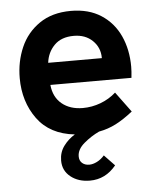

<svg xmlns="http://www.w3.org/2000/svg" viewBox="-51 -547 644 795"><g transform="rotate(-5 270.5 -149.5)"><path d="M179 111Q179 77 198 51Q217 25 245 8Q142 -3 90 -74.5Q38 -146 38 -244Q38 -312 63.5 -371Q89 -430 142 -466.5Q195 -503 273 -503Q347 -503 398.5 -469.5Q450 -436 476 -379Q502 -322 502 -251Q502 -232 499 -205H162Q167 -154 201 -126Q235 -98 288 -98Q326 -98 362 -111.5Q398 -125 426 -150L488 -66Q450 -36 417 -19Q384 -2 346 5Q312 21 282.5 46Q253 71 253 100Q253 118 264.5 128Q276 138 294 138Q309 138 326 129.5Q343 121 357 105L400 150Q356 204 291 204Q243 204 211 178.5Q179 153 179 111ZM384 -297V-298Q384 -341 354 -370Q324 -399 276 -399Q224 -399 195 -369.5Q166 -340 161 -297Z"/></g></svg>

Font: Hanken Grotesk
Style: Bold
Weight: 700
Designer: Alfredo Marco Pradil
Foundry: Hanken Design Co.
Version: Version 3.014